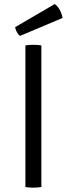

<svg xmlns="http://www.w3.org/2000/svg" viewBox="-20 -902 322 926"><path d="M102.5 -683Q110 -684.5 120 -685.2Q130 -686 140 -686Q151 -686 161 -685.2Q171 -684.5 179.5 -683V0Q171 1.5 161 2.2Q151 3 140 3Q130 3 120 2.2Q110 1.5 102.5 0ZM244 -882.5Q253 -876.5 260.8 -866Q268.5 -855.5 274 -842.2Q279.5 -829 282 -815.5L77 -729Q67 -736 60.8 -748.2Q54.5 -760.5 53 -771Z"/></svg>

Font: Signika SC
Style: Regular
Weight: 300
Designer: Anna Giedryś
Foundry: Anna Giedryś
Version: Version 2.000